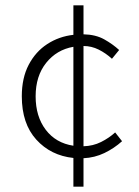

<svg xmlns="http://www.w3.org/2000/svg" viewBox="-20 -673 522 722"><path d="M256 29V-79Q171 -88 116.5 -148Q62 -208 62 -311Q62 -380 88 -429.5Q114 -479 158 -507.5Q202 -536 256 -542V-653H294V-544Q340 -543 372 -525Q404 -507 428 -485L401 -452Q378 -473 351 -486.5Q324 -500 294 -500V-123Q330 -124 360 -139Q390 -154 413 -175L439 -142Q409 -115 372.5 -97.5Q336 -80 294 -78V29ZM114 -311Q114 -235 152 -185Q190 -135 256 -125V-497Q193 -486 153.5 -436.5Q114 -387 114 -311Z"/></svg>

Font: Assistant Light
Style: Regular
Weight: 300
Designer: Hebrew By Ben Nathan, Latin by Paul Hunt
Version: Version 3.000